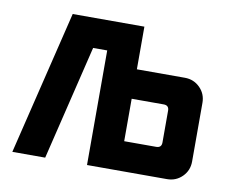

<svg xmlns="http://www.w3.org/2000/svg" viewBox="-60 -557 763 633"><g transform="rotate(10 321.5 -241.0)"><path d="M482.1 -240.7H375V-98.6H482.1Q500 -98.6 500 -116.4V-222.9Q500 -240.7 482.1 -240.7ZM135 -482.1H375V-339.3H535.7Q565.7 -339.3 586.4 -318.6Q607.1 -297.9 607.1 -267.9V-71.4Q607.1 -41.4 586.4 -20.7Q565.7 0 535.7 0H267.9V-383.6H220.7L127.9 0H17.9Z"/></g></svg>

Font: Aire Exterior
Style: Regular
Weight: 400
Width: 4
Designer: Jayvee Enaguas (HarvettFox96)
Version: 20190503.02